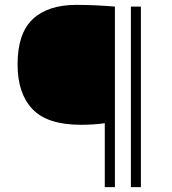

<svg xmlns="http://www.w3.org/2000/svg" viewBox="-20 -767 703 787"><path d="M409.5 0V-262Q365 -255.5 311.5 -255.5Q174 -255.5 113 -319.8Q52 -384 52 -503Q52 -630 114.2 -688.5Q176.5 -747 292.5 -747Q335 -747 375.5 -745Q416 -743 451 -740V0ZM516.5 0V-740H557.5V0Z"/></svg>

Font: Encode Sans Expanded ExtraLight
Style: Regular
Weight: 200
Width: 7
Designer: Multiple Designers
Foundry: Impallari Type
Version: Version 3.000; ttfautohint (v1.8.3) -l 8 -r 50 -G 200 -x 14 